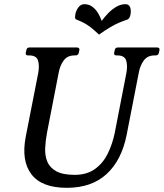

<svg xmlns="http://www.w3.org/2000/svg" viewBox="-20 -887 783 918"><path d="M731.5 -660Q744.5 -660 742.5 -647L739.8 -635Q737.5 -622 724.5 -622H718.5Q685.5 -622 667.6 -598Q649.8 -574 643.5 -539L585.5 -242Q561.5 -121 489.9 -55Q418.2 11 299.5 11Q179.8 11 130.4 -53.5Q81 -118 103 -233L163 -539Q169.2 -574 161.6 -598Q154 -622 120 -622H114Q101 -622 103.2 -635L106 -647Q108 -660 121 -660H347.5Q361.5 -660 359.5 -647L356.8 -635Q354.5 -622 340.5 -622H335.5Q302.5 -622 284.6 -598Q266.8 -574 260.5 -539L204.5 -251Q197.5 -214 196 -178.2Q194.5 -142.5 206.2 -114Q218 -85.5 249.1 -68.2Q280.2 -51 337.5 -51Q395 -51 433.8 -78.8Q472.5 -106.5 495 -152.2Q517.5 -198 528.5 -251L584.5 -539Q590.8 -574 583.1 -598Q575.5 -622 541.5 -622H536.5Q523.5 -622 525.8 -635L528.5 -647Q530.5 -660 543.5 -660ZM466.2 -787Q479.8 -806 497.6 -824.2Q515.5 -842.5 536.5 -854.8Q557.5 -867 579.8 -867Q596.5 -867 602 -852.6Q607.5 -838.2 604.2 -819.2Q602.8 -810.5 599.6 -803.8Q596.5 -797 589.8 -793.8Q566.2 -785.8 547 -777.5Q527.8 -769.2 506.5 -756.5Q485.2 -743.8 453.2 -721.5Q430 -743.8 413.4 -756.5Q396.8 -769.2 381.1 -777.5Q365.5 -785.8 344.5 -793.8Q339 -797 338.9 -803.8Q338.8 -810.5 340.2 -819.2Q344.2 -838.2 355.4 -852.6Q366.5 -867 383.5 -867Q405.5 -867 421.6 -854.8Q437.8 -842.5 448.8 -824.2Q459.8 -806 466.2 -787Z"/></svg>

Font: Young Serif Light
Style: Italic
Weight: 300
Italic angle: -10.979°
Designer: Bastien Sozeau
Foundry: NBR — Bastien Sozeau
Version: Version 5.001